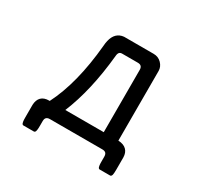

<svg xmlns="http://www.w3.org/2000/svg" viewBox="-175 -937 1351 1299"><g transform="rotate(30 500.0 -287.0)"><path d="M645.5 -575.2Q645.5 -585 643.6 -590.3Q641.1 -598.6 636.7 -602.5Q628.4 -611.3 609.4 -611.3H488.3Q474.1 -611.3 466.8 -604Q458.5 -595.2 457 -575.7V-575.2Q429.2 -291.5 345.2 -88.9H645.5ZM829.1 143.6H748Q743.2 143.6 740.2 140.6Q737.3 137.7 735.8 133.5Q734.4 129.4 732.9 120.1Q731.4 110.8 731.4 87.9V53.7Q731.4 34.2 722.7 25.4Q713.9 16.6 695.3 16.6H285.2Q260.3 16.6 252.9 34.2Q250 42 250 53.7V87.9Q250 110.8 248.5 120.1Q247.1 129.4 245.6 133.5Q244.1 137.7 242.4 139.4Q240.7 141.1 239.3 141.6Q236.8 143.6 233.4 143.6H152.3Q147.5 143.6 144.5 140.6Q141.6 137.7 140.1 133.5Q138.7 129.4 137.2 120.1Q135.7 110.8 135.7 87.9V-7.8V-8.3Q137.2 -47.4 158.2 -68.4Q179.2 -89.4 219.2 -89.4Q221.2 -89.4 223.1 -88.9Q323.7 -286.6 351.6 -593.3Q357.4 -685.1 411.1 -709Q425.3 -715.3 441.9 -716.8H672.9Q710 -716.8 734.9 -691.2Q759.8 -665.5 759.8 -632.8V-88.9Q802.7 -86.9 824.2 -64.9Q844.7 -44.4 845.7 -7.8V87.9Q845.7 114.7 842.8 128.9Q840.8 136.2 837.4 139.9Q834 143.6 829.1 143.6Z"/></g></svg>

Font: YuPearl-SemiBold
Style: SemiBold
Weight: 600
Designer: Max Yao
Foundry: Max-Everyday
Version: Version 1.011; ttfautohint (v1.8.3)